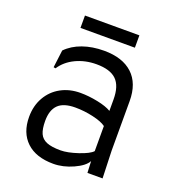

<svg xmlns="http://www.w3.org/2000/svg" viewBox="-138 -856 884 978"><g transform="rotate(20 304.0 -366.5)"><path d="M269 -371Q314 -371 363 -361Q412 -351 438 -335V-397Q438 -470 404 -503Q370 -536 296 -536Q235 -536 184.5 -512Q134 -488 106 -445L95 -447L107 -542Q141 -577 193 -595.5Q245 -614 309 -614Q409 -614 463.5 -563.5Q518 -513 518 -417V-149L523 0H441L438 -63Q422 -33 368 -8.5Q314 16 261 16Q167 16 115.5 -32.5Q64 -81 64 -167Q64 -227 90.5 -273.5Q117 -320 163.5 -345.5Q210 -371 269 -371ZM272 -61Q310 -61 365.5 -79.5Q421 -98 438 -117V-253Q415 -270 366.5 -281Q318 -292 270 -292Q206 -292 177 -263Q148 -234 148 -176Q148 -132 159 -107.5Q170 -83 197 -72Q224 -61 272 -61ZM450 -749V-682H155V-749Z"/></g></svg>

Font: Farro Light
Style: Regular
Weight: 300
Designer: Aceler Chua
Foundry: Grayscale Limited
Version: Version 1.101